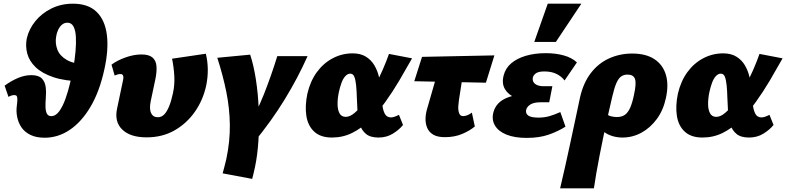

<svg xmlns="http://www.w3.org/2000/svg" viewBox="-20 -731 4259 1040"><path d="M71 -157Q74 -180 74 -193Q74 -206 70.5 -211Q67 -216 57 -216Q49 -216 40.5 -213Q32 -210 26 -206L5 -267Q42 -294 78.5 -309Q115 -324 149 -324Q189 -324 206.5 -306Q224 -288 227.5 -259.5Q231 -231 228 -199Q226 -174 226.5 -151.5Q227 -129 234 -115.5Q241 -102 257 -102Q282 -102 301 -128.5Q320 -155 334.5 -195.5Q349 -236 359.5 -281Q370 -326 377 -363Q385 -408 389 -452Q393 -496 391 -531.5Q389 -567 378 -587.5Q367 -608 345 -608Q329 -608 316.5 -598Q304 -588 295.5 -570.5Q287 -553 284 -532Q278 -497 290.5 -463Q303 -429 341.5 -406.5Q380 -384 450 -382L426 -290Q331 -292 269 -313Q207 -334 172.5 -367.5Q138 -401 127.5 -441.5Q117 -482 125 -523Q137 -574 171.5 -616.5Q206 -659 258.5 -685Q311 -711 375 -711Q458 -711 503.5 -666.5Q549 -622 559 -541.5Q569 -461 545 -354Q519 -235 470.5 -153Q422 -71 358.5 -28Q295 15 222 15Q176 15 144.5 -0.5Q113 -16 96 -41.5Q79 -67 73 -97.5Q67 -128 71 -157Z M774 13Q686 13 642.5 -29Q599 -71 614 -142L647 -299Q649 -309 648 -316Q647 -323 643.5 -326.5Q640 -330 632 -330Q626 -330 618 -328Q610 -326 601 -322L584 -381Q617 -405 661.5 -420.5Q706 -436 746 -436Q787 -436 806 -419.5Q825 -403 827.5 -373.5Q830 -344 822 -304L796 -181Q788 -140 798.5 -118Q809 -96 835 -96Q855 -96 869.5 -111Q884 -126 896 -155Q908 -184 917 -227Q927 -273 924 -321.5Q921 -370 912 -413L1095 -440Q1105 -399 1105.5 -355.5Q1106 -312 1097 -268Q1080 -189 1035.5 -125.5Q991 -62 925 -24.5Q859 13 774 13Z M1354 42 1303 -10Q1368 -115 1409 -219Q1450 -323 1482 -427H1646Q1594 -310 1522.5 -193Q1451 -76 1354 42ZM1346 238 1186 208Q1191 188 1196.5 168.5Q1202 149 1206 130Q1226 35 1225 -54Q1224 -143 1206 -232.5Q1188 -322 1157 -418L1335 -435Q1354 -378 1366 -301Q1378 -224 1381.5 -138.5Q1385 -53 1380 28Q1375 109 1361 175Q1357 192 1353.5 208Q1350 224 1346 238Z M1778 14Q1717 14 1682.5 -17.5Q1648 -49 1639.5 -103Q1631 -157 1645 -224Q1661 -292 1696.5 -340.5Q1732 -389 1782.5 -415.5Q1833 -442 1890 -442Q1933 -442 1962 -424Q1991 -406 2008 -377Q2025 -348 2033 -313Q2041 -278 2044 -243Q2047 -202 2050.5 -168Q2054 -134 2064.5 -114.5Q2075 -95 2098 -95Q2106 -95 2116.5 -98.5Q2127 -102 2141 -109L2163 -54Q2142 -28 2108 -7Q2074 14 2030 14Q1986 14 1962.5 -5.5Q1939 -25 1929 -56.5Q1919 -88 1916.5 -126Q1914 -164 1913 -200Q1912 -239 1909 -268.5Q1906 -298 1899.5 -315Q1893 -332 1877 -332Q1863 -332 1850.5 -318.5Q1838 -305 1829.5 -281.5Q1821 -258 1815 -230Q1808 -195 1808.5 -165Q1809 -135 1819.5 -116.5Q1830 -98 1853 -98Q1876 -98 1902 -120.5Q1928 -143 1955.5 -179.5Q1983 -216 2008 -261.5Q2033 -307 2053 -353Q2073 -399 2087 -439L2212 -415Q2179 -356 2143 -295Q2107 -234 2067 -178.5Q2027 -123 1982.5 -79.5Q1938 -36 1887.5 -11Q1837 14 1778 14Z M2390 12Q2350 12 2327 -1.5Q2304 -15 2294 -38.5Q2284 -62 2285 -90.5Q2286 -119 2296 -150L2372 -414H2501L2466 -190Q2464 -178 2462.5 -157Q2461 -136 2466.5 -119Q2472 -102 2489 -102Q2500 -102 2513 -107.5Q2526 -113 2536 -121L2552 -46Q2525 -23 2483.5 -5.5Q2442 12 2390 12ZM2224 -291 2266 -423 2658 -431 2612 -283Z M2833 16Q2767 16 2723 -2Q2679 -20 2660.5 -52Q2642 -84 2653 -124Q2668 -178 2726.5 -201.5Q2785 -225 2866 -225L2859 -185Q2810 -185 2771.5 -201.5Q2733 -218 2715 -248.5Q2697 -279 2708 -322Q2718 -362 2749.5 -388.5Q2781 -415 2829 -429Q2877 -443 2936 -443Q2989 -443 3033 -431Q3077 -419 3105 -393L3038 -295Q3023 -316 2995.5 -330Q2968 -344 2929 -344Q2897 -344 2883 -334Q2869 -324 2866 -310Q2864 -296 2870 -286Q2876 -276 2890 -270Q2904 -264 2925 -264H2972L2955 -177H2908Q2872 -177 2853 -165Q2834 -153 2830 -136Q2826 -116 2841.5 -105Q2857 -94 2897 -94Q2928 -94 2955 -101.5Q2982 -109 3015 -124L3043 -45Q3004 -20 2953 -2Q2902 16 2833 16ZM2874 -504 2947 -711H3129L2991 -504Z M3014 289Q3029 225 3042 167.5Q3055 110 3067 53.5Q3079 -3 3092.5 -65.5Q3106 -128 3122 -204Q3140 -283 3181 -336Q3222 -389 3280 -415Q3338 -441 3404 -441Q3478 -441 3524 -411Q3570 -381 3586.5 -327Q3603 -273 3587 -200Q3573 -134 3537.5 -86Q3502 -38 3454 -12Q3406 14 3352 14Q3323 14 3297 6Q3271 -2 3252.5 -16Q3234 -30 3229 -48L3262 -117Q3274 -105 3290 -101Q3306 -97 3321 -97Q3347 -97 3364 -108.5Q3381 -120 3393 -146.5Q3405 -173 3414 -217Q3428 -280 3419.5 -303.5Q3411 -327 3379 -327Q3360 -327 3345.5 -317.5Q3331 -308 3319.5 -282.5Q3308 -257 3297 -210Q3285 -160 3273 -105.5Q3261 -51 3249.5 3.5Q3238 58 3228 110Q3218 162 3210 207.5Q3202 253 3197 289Z M3785 14Q3724 14 3689.5 -17.5Q3655 -49 3646.5 -103Q3638 -157 3652 -224Q3668 -292 3703.5 -340.5Q3739 -389 3789.5 -415.5Q3840 -442 3897 -442Q3940 -442 3969 -424Q3998 -406 4015 -377Q4032 -348 4040 -313Q4048 -278 4051 -243Q4054 -202 4057.5 -168Q4061 -134 4071.5 -114.5Q4082 -95 4105 -95Q4113 -95 4123.5 -98.5Q4134 -102 4148 -109L4170 -54Q4149 -28 4115 -7Q4081 14 4037 14Q3993 14 3969.5 -5.5Q3946 -25 3936 -56.5Q3926 -88 3923.5 -126Q3921 -164 3920 -200Q3919 -239 3916 -268.5Q3913 -298 3906.5 -315Q3900 -332 3884 -332Q3870 -332 3857.5 -318.5Q3845 -305 3836.5 -281.5Q3828 -258 3822 -230Q3815 -195 3815.5 -165Q3816 -135 3826.5 -116.5Q3837 -98 3860 -98Q3883 -98 3909 -120.5Q3935 -143 3962.5 -179.5Q3990 -216 4015 -261.5Q4040 -307 4060 -353Q4080 -399 4094 -439L4219 -415Q4186 -356 4150 -295Q4114 -234 4074 -178.5Q4034 -123 3989.5 -79.5Q3945 -36 3894.5 -11Q3844 14 3785 14Z"/></svg>

Font: Ysabeau Black
Style: Italic
Weight: 900
Italic angle: -12°
Version: Version 2.000;gftools[0.9.27.dev2+g8671c4b]